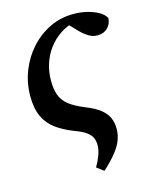

<svg xmlns="http://www.w3.org/2000/svg" viewBox="-108 -570 670 847"><g transform="rotate(-15 227.0 -147.0)"><path d="M231 181Q245 157 254 133Q263 109 263 88Q263 68 256.5 53.5Q250 39 232.5 26Q215 13 179 0Q133 -18 100 -42Q67 -66 49.5 -103.5Q32 -141 32 -197Q32 -258 53.5 -312.5Q75 -367 113 -409Q151 -451 201 -475Q251 -499 309 -499Q343 -499 372.5 -491.5Q402 -484 423.5 -471.5Q445 -459 454 -442Q453 -415 435 -397.5Q417 -380 388 -380Q368 -380 349 -391.5Q330 -403 311 -422L258 -478H336V-465H307Q268 -455 237 -434Q206 -413 184 -383.5Q162 -354 150 -317.5Q138 -281 138 -240Q138 -201 148 -173.5Q158 -146 183.5 -126Q209 -106 256 -87Q296 -71 319.5 -52.5Q343 -34 353 -11.5Q363 11 363 40Q363 66 353 92Q343 118 320.5 145.5Q298 173 263 205Z"/></g></svg>

Font: Source Serif 4 18pt SemiBold
Style: Italic
Weight: 600
Italic angle: -12°
Designer: Frank Grießhammer
Foundry: Adobe Systems Incorporated
Version: Version 4.004;hotconv 1.0.116;makeotfexe 2.5.65601